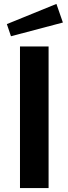

<svg xmlns="http://www.w3.org/2000/svg" viewBox="-20 -960 348 980"><path d="M268 -940 15 -837 36 -775 301 -845ZM82 -723V0H228V-723Z"/></svg>

Font: United Sans
Style: Bold
Weight: 700
Designer: Pablo Impallari, Rodrigo Fuenzalida (Modified by Dan O. Williams)
Version: Version 1.000;PS 001.000;hotconv 1.0.88;makeotf.lib2.5.64775